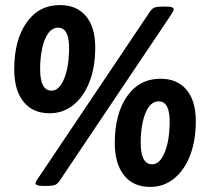

<svg xmlns="http://www.w3.org/2000/svg" viewBox="-20 -729 807 756"><path d="M175 -283Q109 -283 72.5 -328.5Q36 -374 36 -456Q36 -571 84.5 -640Q133 -709 216 -709Q282 -709 318.5 -665.5Q355 -622 355 -542Q355 -465 332.5 -407Q310 -349 269.5 -316Q229 -283 175 -283ZM183 -372Q212 -372 231 -415.5Q250 -459 252 -528Q255 -620 209 -620Q186 -620 170 -598Q154 -576 146 -538.5Q138 -501 138 -457Q138 -372 183 -372ZM149 3Q120 3 120 -8Q120 -12 124 -18.5Q128 -25 136 -36L569 -681Q578 -695 588 -699Q598 -703 620 -703H636Q664 -703 664 -692Q664 -688 660 -681.5Q656 -675 649 -664L216 -19Q207 -5 197 -1Q187 3 164 3ZM571 7Q505 7 468.5 -38.5Q432 -84 432 -166Q432 -281 480.5 -350Q529 -419 612 -419Q678 -419 714.5 -375.5Q751 -332 751 -252Q751 -175 728.5 -117Q706 -59 665.5 -26Q625 7 571 7ZM579 -82Q608 -82 627 -125.5Q646 -169 648 -238Q651 -330 605 -330Q582 -330 566 -308Q550 -286 542 -248.5Q534 -211 534 -167Q534 -82 579 -82Z"/></svg>

Font: Asap Semi Expanded Semi Expanded ExtraBold
Style: Italic
Weight: 800
Width: 6
Italic angle: -6°
Designer: Pablo Cosgaya
Foundry: Omnibus-Type
Version: Version 3.001; ttfautohint (v1.8.4.7-5d5b)